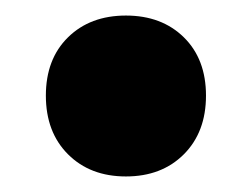

<svg xmlns="http://www.w3.org/2000/svg" viewBox="-20 -491 323 247"><path d="M142 -264Q96 -264 67.5 -292.5Q39 -321 39 -368Q39 -415 67.5 -443Q96 -471 142 -471Q188 -471 216.5 -443Q245 -415 245 -368Q245 -321 216.5 -292.5Q188 -264 142 -264Z"/></svg>

Font: Kufam ExtraBold
Style: Regular
Weight: 800
Designer: Wael Morcos, Artur Schmal
Foundry: Original Type
Version: Version 1.300; ttfautohint (v1.8.3)